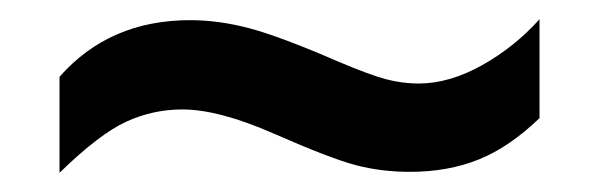

<svg xmlns="http://www.w3.org/2000/svg" viewBox="-20 -452 624 200"><path d="M42 -272V-372Q94 -431 178 -431Q208 -431 240 -422.5Q272 -414 332 -388Q365 -374 382 -369.5Q399 -365 416 -365Q448 -365 482 -384Q516 -403 542 -432V-329Q511 -299 479 -286Q447 -273 407 -273Q377 -273 350.5 -280Q324 -287 266 -312.5Q208 -338 170 -338Q139 -338 111 -325Q83 -312 42 -272Z"/></svg>

Font: Ekushey Amar Desh
Style: Regular
Weight: 400
Designer: Al Mamun Sumon
Foundry: Al Mamun Sumon
Version: Version 1.0